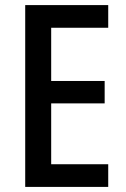

<svg xmlns="http://www.w3.org/2000/svg" viewBox="-20 -734 495 754"><path d="M405 0V-89H181V-328H391V-416H181V-625H405V-714H79V0Z"/></svg>

Font: Noto Sans Sinhala Condensed Medium
Style: Regular
Weight: 500
Width: 3
Designer: Jelle Bosma - Monotype Design Team
Foundry: Monotype Imaging Inc.
Version: Version 2.006